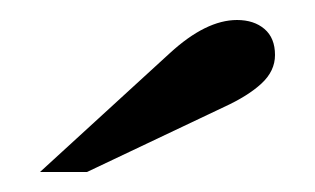

<svg xmlns="http://www.w3.org/2000/svg" viewBox="-20 -823 315 192"><path d="M20 -651 150 -770Q186 -803 217 -803Q234 -803 244.5 -794Q255 -785 255 -768Q255 -752 241.5 -739.5Q228 -727 204 -716L67 -651Z"/></svg>

Font: SVN-Libre Baskerville
Style: Regular
Weight: 400
Designer: Pablo Impallari, Rodrigo Fuenzalida
Foundry: Pablo Impallari, Rodrigo Fuenzalida
Version: Version 1.000; ttfautohint (v1.8.4)